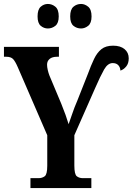

<svg xmlns="http://www.w3.org/2000/svg" viewBox="-20 -951 684 971"><path d="M134 0V-50H175Q193 -50 206 -59.5Q219 -69 219 -113V-267L70 -611Q57 -641 46 -652.5Q35 -664 11 -664H0V-714H278V-664H269Q244 -664 231 -653Q218 -642 218 -624Q218 -612 221.5 -597Q225 -582 230 -569L290 -426Q303 -394 311.5 -370Q320 -346 327 -323Q336 -347 345.5 -376Q355 -405 371 -442L424 -576Q440 -620 455.5 -652.5Q471 -685 493 -702.5Q515 -720 552 -720Q589 -720 610 -702.5Q631 -685 631 -656Q631 -630 618 -614.5Q605 -599 589 -594Q588 -611 578 -621.5Q568 -632 550 -632Q525 -632 506.5 -599.5Q488 -567 461 -505L356 -267V-114Q356 -69 368.5 -59.5Q381 -50 399 -50H442V0ZM390 -807Q368 -807 351.5 -820.5Q335 -834 335 -868Q335 -903 351.5 -917Q368 -931 390 -931Q409 -931 426 -917Q443 -903 443 -868Q443 -834 426 -820.5Q409 -807 390 -807ZM222 -807Q202 -807 186 -820.5Q170 -834 170 -868Q170 -903 186 -917Q202 -931 222 -931Q243 -931 260 -917Q277 -903 277 -868Q277 -834 260 -820.5Q243 -807 222 -807Z"/></svg>

Font: Noto Serif ExtraCondensed
Style: Bold
Weight: 700
Width: 2
Designer: Monotype Design Team
Foundry: Monotype Imaging Inc.
Version: Version 2.014; ttfautohint (v1.8.4.7-5d5b)